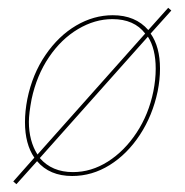

<svg xmlns="http://www.w3.org/2000/svg" viewBox="-20 -448 474 492"><path d="M366 -362Q390 -328 390 -272Q390 -244 384 -214Q371 -152 338.5 -102.5Q306 -53 261 -25Q216 3 165 3Q107 3 75 -35L22 24L14 17L68 -44Q44 -79 44 -135Q44 -163 50 -194Q63 -258 96.5 -307Q130 -356 175 -382.5Q220 -409 269 -409Q327 -409 360 -371L411 -428L419 -421ZM54 -136Q54 -87 76 -52L352 -362Q324 -399 268 -399Q223 -399 180 -373.5Q137 -348 105.5 -301.5Q74 -255 61 -194Q54 -157 54 -136ZM379 -272Q379 -323 359 -354L82 -43Q113 -7 167 -7Q214 -7 256.5 -34Q299 -61 330 -108Q361 -155 373 -214Q379 -244 379 -272Z"/></svg>

Font: Ysabeau Hairline
Style: Italic
Weight: 100
Italic angle: -12°
Designer: Christian Thalmann (Catharsis Fonts)
Version: Version 0.003